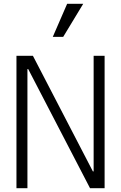

<svg xmlns="http://www.w3.org/2000/svg" viewBox="-20 -995 640 1015"><path d="M475 -700H533V0H456L129 -630H125V0H67V-700H154L471 -89H475ZM420 -975H335L259 -800H314Z"/></svg>

Font: CommitMonoV143 ExtLt
Style: Regular
Weight: 200
Monospace: yes
Designer: Eigil Nikolajsen
Foundry: Eigil Nikolajsen
Version: Version 1.143